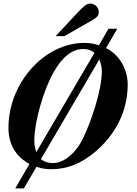

<svg xmlns="http://www.w3.org/2000/svg" viewBox="-20 -924 762 1069"><path d="M290 -723H339L491 -810C521 -827 530 -838 530 -857C530 -883 508 -904 482 -904C464 -904 448 -892 412 -854ZM633 -764H584L531 -672C499 -682 479 -685 449 -685C226 -685 27 -461 27 -212C27 -124 66 -53 144 -11L65 125H113L183 5C214 15 237 18 268 18C357 18 435 -16 508 -77C619 -170 691 -301 691 -453C691 -539 644 -621 570 -656ZM182 -77C175 -97 171 -119 171 -141C171 -243 220 -418 278 -521C327 -608 382 -651 443 -651C469 -651 487 -645 506 -630ZM533 -593C542 -570 547 -549 547 -527C547 -426 492 -256 441 -151C403 -73 337 -16 275 -16C249 -16 228 -22 208 -38Z"/></svg>

Font: STIXGeneral
Style: Bold Italic
Weight: 700
Italic angle: -16.33°
Designer: MicroPress Inc., with final additions and corrections provided by Coen Hoffman, Elsevier (retired)
Version: Version 1.1.0